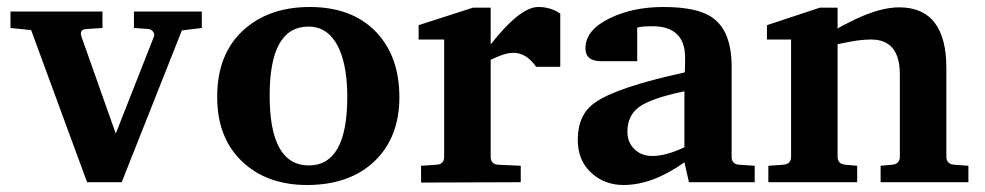

<svg xmlns="http://www.w3.org/2000/svg" viewBox="-20 -521 2816 549"><path d="M557 -441 500 -434 328 0H229L69 -435L10 -441V-488H273V-441L227 -438Q206 -437 213 -416L311 -139L420 -416Q423 -423 418 -430Q413 -437 405 -438L363 -441V-488H557Z M1122 -243Q1122 -130 1053 -62Q981 8 858 8Q743 8 672 -59.5Q601 -127 601 -244Q601 -365 674 -433Q747 -501 866 -501Q987 -501 1056 -429Q1122 -359 1122 -243ZM973 -244Q973 -325 952 -376Q923 -445 862 -445Q751 -445 751 -248Q751 -48 863 -48Q973 -48 973 -244Z M1582 -330H1513Q1485 -370 1448 -370Q1429 -370 1404.5 -359.5Q1380 -349 1381 -349Q1381 -350 1383 -352V-73Q1383 -51 1405 -50L1469 -47V0L1184 1V-47L1228 -50Q1250 -51 1250 -73V-408H1177V-449L1332 -499H1383V-394Q1467 -501 1519 -501Q1555 -501 1582 -482Z M2138 0H1950L1937 -57Q1846 8 1763 8Q1708 8 1670 -27.5Q1632 -63 1632 -121Q1632 -194 1682 -228Q1742 -271 1938 -314Q1939 -329 1939 -352Q1941 -446 1845 -446Q1814 -446 1802 -442V-346H1699Q1654 -346 1654 -383Q1654 -436 1726 -470Q1791 -501 1877 -501Q1975 -501 2018 -470Q2072 -431 2072 -331V-73Q2072 -51 2094 -50L2138 -47ZM1937 -100V-260Q1842 -240 1808 -215.5Q1774 -191 1774 -145Q1774 -114 1794 -94.5Q1814 -75 1845 -75Q1885 -75 1937 -100Z M2749 0H2498V-47L2531 -50Q2553 -52 2553 -73V-308Q2553 -408 2471 -408Q2442 -408 2406.5 -401Q2371 -394 2374 -394Q2374 -394 2375 -395V-73Q2375 -52 2397 -50L2431 -47V0H2177V-47L2220 -50Q2242 -52 2242 -73V-408H2173V-449L2324 -499H2375V-439Q2380 -444 2426 -466Q2498 -500 2551 -500Q2686 -500 2686 -326V-73Q2686 -52 2708 -50L2749 -47Z"/></svg>

Font: Apparatus SIL
Style: Bold
Weight: 700
Version: Version 1.0